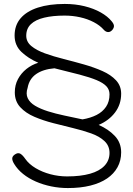

<svg xmlns="http://www.w3.org/2000/svg" viewBox="-20 -727 672 973"><path d="M324 226Q281 226 239.5 217.5Q198 209 161.5 193Q125 177 97 154.5Q69 132 52 104Q42 88 42 76.5Q42 65 55 56Q71 45 83 52Q95 59 108 78Q127 105 160.5 125Q194 145 235.5 156Q277 167 320 167Q388 167 436 153.5Q484 140 509.5 113Q535 86 535 48Q535 12 509.5 -12Q484 -36 442 -51Q400 -66 350 -78Q300 -90 250 -103Q199 -116 154.5 -135Q110 -154 82.5 -184Q55 -214 55 -259Q55 -296 71 -326Q87 -356 114 -377.5Q141 -399 174 -409Q123 -431 88.5 -464Q54 -497 54 -547Q54 -599 84.5 -634.5Q115 -670 172 -688.5Q229 -707 308 -707Q362 -707 408.5 -695.5Q455 -684 490.5 -664Q526 -644 546 -619Q557 -606 557.5 -596Q558 -586 549 -575Q539 -564 527.5 -564.5Q516 -565 506 -576Q487 -598 455.5 -614.5Q424 -631 386 -639.5Q348 -648 307 -648Q248 -648 204 -637.5Q160 -627 136.5 -604.5Q113 -582 113 -546Q113 -515 139 -493.5Q165 -472 208 -456.5Q251 -441 302.5 -428Q354 -415 405 -400.5Q456 -386 499 -367Q542 -348 568 -320Q594 -292 594 -252Q594 -198 563 -157Q532 -116 480 -94Q530 -72 562 -38Q594 -4 594 45Q594 87 575.5 120.5Q557 154 522.5 177.5Q488 201 438 213.5Q388 226 324 226ZM398 -122Q439 -129 469.5 -144.5Q500 -160 517.5 -186Q535 -212 535 -249Q535 -273 519 -290Q503 -307 469.5 -321Q436 -335 383 -349Q330 -363 256 -381Q198 -376 163 -351.5Q128 -327 120 -282Q110 -252 120.5 -229.5Q131 -207 158 -191Q185 -175 223 -163Q261 -151 306 -141.5Q351 -132 398 -122Z"/></svg>

Font: Fredoka SemiExpanded Light
Style: Regular
Weight: 300
Width: 6
Designer: Ben Nathan
Foundry: Milena B. Brandão, Ben Nathan
Version: Version 2.001